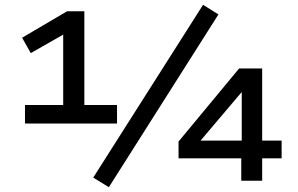

<svg xmlns="http://www.w3.org/2000/svg" viewBox="-20 -752 1240 799"><path d="M84 -238V-315H243V-626L280 -629L108 -531L72 -595L259 -705H331V-315H467V-238ZM433 27 368 -13 825 -732 889 -692ZM984 0V-93H723V-163L975 -467H1071V-167H1152V-93H1071V0ZM986 -167V-375H991L791 -139L785 -167Z"/></svg>

Font: Nunito Sans 7pt SemiExpanded SemiBold
Style: Regular
Weight: 600
Width: 6
Designer: Vernon Adams
Foundry: Vernon Adams
Version: Version 3.101;gftools[0.9.27]